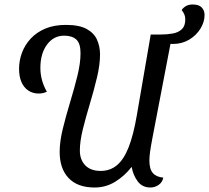

<svg xmlns="http://www.w3.org/2000/svg" viewBox="-20 -814 932 856"><path d="M402 22Q326 22 286 -20Q246 -62 246 -137Q246 -183 260 -240Q274 -297 292.5 -358Q311 -419 325 -475.5Q339 -532 339 -577Q339 -621 320 -638Q301 -655 266 -655Q219 -655 189.5 -615Q160 -575 160 -511Q160 -483 167.5 -456Q175 -429 189 -405Q180 -401 171.5 -399Q163 -397 152 -397Q126 -397 106 -410.5Q86 -424 75.5 -448.5Q65 -473 65 -507Q65 -544 78 -579Q91 -614 117 -642Q143 -670 182 -686.5Q221 -703 274 -703Q333 -703 366 -685Q399 -667 412.5 -637Q426 -607 426 -571Q426 -526 412.5 -469Q399 -412 381 -352.5Q363 -293 349.5 -238.5Q336 -184 336 -143Q336 -102 360 -77Q384 -52 429 -52Q471 -52 501.5 -77.5Q532 -103 553.5 -157.5Q575 -212 590 -300L652 -660H748L660 -201Q652 -159 649 -136.5Q646 -114 646 -99Q646 -60 661.5 -42.5Q677 -25 708 -22Q704 -1 687 10.5Q670 22 651 22Q614 22 593.5 -6Q573 -34 567 -70Q536 -30 494 -4Q452 22 402 22ZM751 -618Q732 -618 715.5 -621Q699 -624 689 -628L694 -660Q724 -660 749.5 -664.5Q775 -669 790.5 -683.5Q806 -698 806 -727Q806 -740 802 -749.5Q798 -759 790 -769Q795 -778 807.5 -786Q820 -794 839 -794Q867 -794 879.5 -780.5Q892 -767 892 -747Q892 -716 873.5 -686Q855 -656 823 -637Q791 -618 751 -618Z"/></svg>

Font: Sansita Swashed Light Light
Style: Regular
Weight: 300
Version: Version 1.003